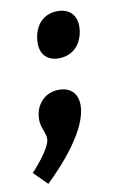

<svg xmlns="http://www.w3.org/2000/svg" viewBox="-97 -515 471 744"><g transform="rotate(-10 138.0 -142.5)"><path d="M86 -359C86 -314 113 -288 157 -288C223 -288 256 -341 256 -398C256 -443 227 -469 183 -469C118 -469 86 -417 86 -359ZM32 184C97 122 208 0 208 -95C208 -141 181 -168 135 -168C80 -168 40 -126 40 -67C40 -33 58 -14 58 11C58 50 -20 132 -20 132Z"/></g></svg>

Font: Bitter
Style: Bold Italic
Weight: 700
Designer: Sol Matas
Foundry: Sol Matas
Version: Version 1.002